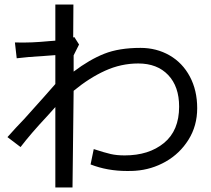

<svg xmlns="http://www.w3.org/2000/svg" viewBox="-20 -794 934 850"><path d="M189 -280Q116 -202 71 -143L13 -187Q51 -230 87 -267Q195 -387 225 -422V-550L172 -546Q101 -542 54 -536L46 -606Q88 -605 122.5 -606.5Q157 -608 199 -612L225 -614V-774H305L304 -628L309 -630L330 -597L306 -549V-477Q376 -530 441.5 -556Q507 -582 602 -582Q673 -582 730.5 -549Q788 -516 820.5 -455Q853 -394 853 -315Q853 -237 814.5 -175.5Q776 -114 713.5 -78.5Q651 -43 579 -38Q567 -37 543 -37Q455 -37 381 -66L395 -134Q444 -118 470.5 -112Q497 -106 532 -106Q639 -106 706 -161Q773 -216 773 -322Q773 -411 724.5 -462Q676 -513 592 -513Q516 -513 445.5 -481Q375 -449 306 -392L301 36H225V-320Z"/></svg>

Font: Kakao Big Sans
Style: Regular
Weight: 400
Designer: Park Young-rak; Lee Sang-min; Kim Jung-jin; Min Bon; Park Min-gyu;
Foundry: Kakao Corporation
Version: Version 2.003